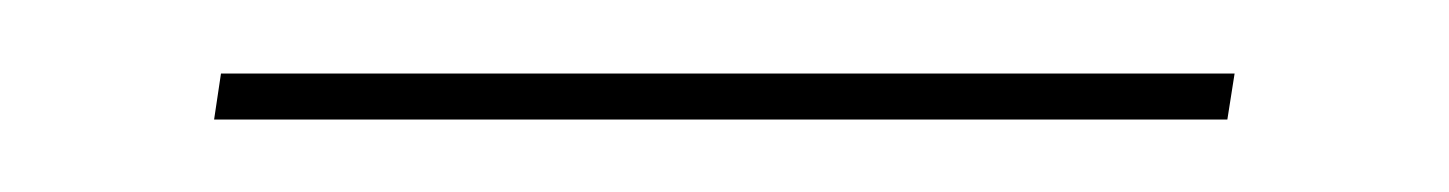

<svg xmlns="http://www.w3.org/2000/svg" viewBox="-20 -408 400 53"><path d="M320.8 -387.7 318.8 -375H39.1L41 -387.7Z"/></svg>

Font: ZnikomitNo25
Style: Regular
Weight: 100
Designer: gluk
Foundry: gluk
Version: Version 0.56